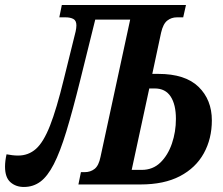

<svg xmlns="http://www.w3.org/2000/svg" viewBox="-55 -734 888 764"><path d="M40 10Q8 10 -13.5 -9Q-35 -28 -35 -71Q-35 -93 -29 -120Q-18 -118 -6.5 -116.5Q5 -115 17 -115Q58 -115 88 -141.5Q118 -168 144 -234Q170 -300 199 -419L246 -609Q249 -623 249 -633Q249 -652 237 -658.5Q225 -665 206 -665H181L191 -714H685L674 -665H649Q627 -665 610.5 -652Q594 -639 586 -604L551 -440H575Q682 -440 735 -388.5Q788 -337 788 -255Q788 -182 756 -124Q724 -66 661 -33Q598 0 504 0H257L267 -49H282Q305 -49 321.5 -62Q338 -75 345 -110L463 -656H324L264 -414Q234 -293 209 -211Q184 -129 159 -80.5Q134 -32 105.5 -11Q77 10 40 10ZM561 -382H539L469 -58H509Q553 -58 583 -87Q613 -116 629 -162.5Q645 -209 645 -261Q645 -318 624 -350Q603 -382 561 -382Z"/></svg>

Font: Noto Serif ExtraCondensed
Style: Bold Italic
Weight: 700
Width: 2
Italic angle: -12°
Designer: Monotype Design Team
Foundry: Monotype Imaging Inc.
Version: Version 2.013; ttfautohint (v1.8.4.7-5d5b)